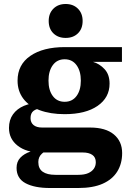

<svg xmlns="http://www.w3.org/2000/svg" viewBox="-20 -753 656 962"><path d="M230 189Q153 189 108 165Q63 141 63 88Q63 57 82 37Q101 17 132.5 6.5Q164 -4 202 -4L208 3Q199 9 190 17Q181 25 176.5 35.5Q172 46 172 59Q172 92 194 107.5Q216 123 258 123H372Q403 123 422 114.5Q441 106 450.5 92Q460 78 460 60Q460 35 442.5 23Q425 11 395 11H183Q112 11 68.5 -23Q25 -57 25 -112Q25 -152 45 -180Q65 -208 100.5 -223Q136 -238 182 -237L189 -210Q163 -209 148 -197.5Q133 -186 133 -161Q133 -139 148 -126.5Q163 -114 191 -114H431Q509 -114 550.5 -79.5Q592 -45 592 14Q592 67 567.5 106.5Q543 146 494.5 167.5Q446 189 372 189ZM304 -181Q232 -181 178.5 -201Q125 -221 96.5 -259Q68 -297 68 -349Q68 -429 132 -473Q196 -517 305 -517L446 -443Q478 -434 503.5 -407Q529 -380 529 -334Q529 -264 469 -222.5Q409 -181 304 -181ZM304 -243Q342 -243 363.5 -272Q385 -301 385 -349Q385 -397 363.5 -426.5Q342 -456 304 -456Q266 -456 244.5 -426.5Q223 -397 223 -349Q223 -301 244.5 -272Q266 -243 304 -243ZM446 -443 305 -517H591V-443ZM309 -563Q271 -563 247.5 -586Q224 -609 224 -648Q224 -686 247.5 -709.5Q271 -733 309 -733Q347 -733 370.5 -709.5Q394 -686 394 -648Q394 -609 370.5 -586Q347 -563 309 -563Z"/></svg>

Font: Montagu Slab 144pt SemiBold
Style: Regular
Weight: 600
Version: Version 1.000